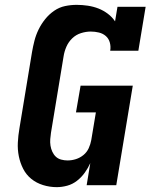

<svg xmlns="http://www.w3.org/2000/svg" viewBox="-20 -763 640 791"><path d="M214 8Q185 8 157.5 -0.5Q130 -9 109 -26Q88 -43 75.5 -67.5Q63 -92 57.5 -119.5Q52 -147 53.5 -176Q55 -205 60 -234L112 -549Q116 -572 122 -595.5Q128 -619 139 -641.5Q150 -664 166 -684Q182 -704 203 -718.5Q224 -733 248 -738Q272 -743 296 -743Q319 -743 342 -739.5Q365 -736 385.5 -728Q406 -720 424 -706.5Q442 -693 454 -675L464 -735H580L550 -554H434Q437 -571 432.5 -587.5Q428 -604 416 -614.5Q404 -625 387.5 -629Q371 -633 354 -633Q334 -633 313.5 -626.5Q293 -620 277.5 -605Q262 -590 253.5 -570.5Q245 -551 242 -531L190 -216Q188 -203 187 -189.5Q186 -176 188 -163Q190 -150 195.5 -138Q201 -126 210 -117.5Q219 -109 232 -105.5Q245 -102 258 -102Q276 -102 293 -107.5Q310 -113 324 -124.5Q338 -136 345.5 -152.5Q353 -169 356 -186L375 -300H293L312 -410H527L459 0H337L352 -91Q343 -71 329.5 -52Q316 -33 297.5 -18.5Q279 -4 257 2Q235 8 214 8Z"/></svg>

Font: Iosevka Slab XBdEx
Style: Italic
Weight: 800
Width: 7
Italic angle: -9°
Monospace: yes
Designer: Belleve Invis
Foundry: Belleve Invis
Version: Version 11.1.1; ttfautohint (v1.8.3)